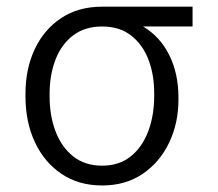

<svg xmlns="http://www.w3.org/2000/svg" viewBox="-20 -549 657 579"><path d="M56.8 -258.2V-266.3Q56.8 -341.3 84.7 -400.6Q112.6 -459.9 164.2 -494.3Q215.9 -528.8 286.9 -528.8H560.7V-469.1H411.6Q463.1 -438.2 490.6 -382.6Q518.1 -327.1 518.1 -255V-247.5Q518.1 -177.9 490.2 -119.1Q462.4 -60.4 410.7 -25Q359 10.3 288 10.3Q217 10.3 165.1 -24.9Q113.3 -60 85 -120.7Q56.8 -181.5 56.8 -258.2ZM129.6 -266.3V-258.2Q129.6 -200.3 147.5 -152.9Q165.5 -105.5 200.8 -77.4Q236.2 -49.4 288 -49.4Q339.5 -49.4 374.5 -77.6Q409.4 -105.8 427.2 -153.6Q445 -201.3 445 -259.9V-268.1Q445 -323.9 427.6 -369.3Q410.2 -414.8 375.4 -441.9Q340.6 -469.1 288 -469.1Q235.4 -469.1 200.1 -441.9Q164.8 -414.8 147.2 -368.8Q129.6 -322.8 129.6 -266.3Z"/></svg>

Font: Inter Zeller Light
Style: Regular
Weight: 300
Designer: Rasmus Andersson; Joe Bland
Foundry: zeller
Version: Version 3.015;git-dec3a8cb1